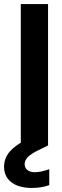

<svg xmlns="http://www.w3.org/2000/svg" viewBox="-53 -720 309 951"><path d="M50 0V-700H185V0ZM103 211Q66 211 35 200Q4 189 -14.5 165Q-33 141 -33 105Q-33 78 -20 53Q-7 28 24.5 4Q56 -20 111 -43L156 -63L186 0L135 25Q99 43 84 59Q69 75 69 93Q69 111 82.5 122Q96 133 120 133Q135 133 153.5 129Q172 125 191 118V197Q172 204 149.5 207.5Q127 211 103 211Z"/></svg>

Font: DM Sans 36pt
Style: Bold
Weight: 700
Version: Version 4.004;gftools[0.9.30]